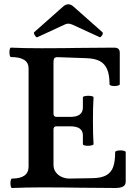

<svg xmlns="http://www.w3.org/2000/svg" viewBox="-20 -893 650 915"><path d="M29.8 -20Q29.8 -29.3 31.7 -35.6Q33.7 -42 37.1 -42Q116.2 -42 116.2 -99.1V-566.9Q116.2 -621.1 32.2 -621.1Q28.8 -621.1 26.9 -627.9Q24.9 -634.8 24.9 -644Q24.9 -653.3 26.9 -659.7Q28.8 -666 32.2 -666Q90.8 -663.1 178.2 -663.1Q235.8 -663.1 278.8 -663.6Q321.8 -664.1 350.6 -664.6Q437 -666 522.9 -666Q537.6 -666 544.2 -660.2Q550.8 -654.3 550.8 -641.1V-491.7Q550.8 -487.8 543.2 -485.4Q535.6 -482.9 525.9 -482.9Q516.1 -482.9 509 -485.1Q502 -487.3 502 -491.7Q502 -536.1 490.5 -563Q479 -589.8 455.1 -602.1Q431.2 -614.3 393.1 -615.7L254.9 -620.6Q243.2 -620.6 239 -615.5Q234.9 -610.4 234.9 -597.2V-351.1Q234.9 -344.2 238.5 -340.1Q242.2 -335.9 249 -335.9H314.9Q375 -335.9 375 -380.9V-429.2Q375 -432.6 382.8 -434.6Q390.6 -436.5 400.9 -436.5Q411.1 -436.5 418.5 -434.6Q425.8 -432.6 425.8 -429.2Q422.9 -384.8 422.9 -317.9Q422.9 -250.5 425.8 -206.1Q425.8 -202.6 417.5 -200.4Q409.2 -198.2 398.4 -198.2Q388.7 -198.2 381.8 -200.2Q375 -202.1 375 -206.1V-248Q375 -291 314.9 -291H249Q234.9 -291 234.9 -275.9V-107.9Q234.9 -86.9 246.3 -71.8Q257.8 -56.6 275.4 -49.3Q293 -42 311 -42L419.9 -43.9Q462.9 -44.4 486.6 -57.9Q510.3 -71.3 519.5 -97.7Q528.8 -124 528.8 -168Q528.8 -171.9 536.4 -174.1Q543.9 -176.3 554.2 -176.3Q564 -176.3 571.5 -174.1Q579.1 -171.9 579.1 -168V-27.8Q579.1 -11.7 567.1 -4.4Q555.2 2.9 528.8 2.9Q441.9 2.9 355.5 1.5Q326.7 1 283.4 0.5Q240.2 0 182.1 0Q109.9 0 37.1 2.9Q33.7 2.9 31.7 -3.9Q29.8 -10.7 29.8 -20ZM158.2 -715.8Q157.2 -715.3 155.8 -715.3Q151.9 -715.3 146 -724.6Q141.6 -731.9 141.6 -735.8Q141.6 -738.3 143.1 -739.7L280.8 -861.8Q293 -872.6 305.7 -872.6Q317.9 -872.6 330.1 -861.8L467.8 -739.7Q470.2 -737.8 470.2 -734.4Q470.2 -729.5 465.8 -723.6Q459 -713.9 455.1 -715.8L324.2 -775.9Q313.5 -780.3 305.7 -780.3Q296.9 -780.3 288.1 -775.9Z"/></svg>

Font: JuniusX
Style: Bold
Weight: 700
Designer: Peter S. Baker
Foundry: Briery Creek Software
Version: Version 1.004